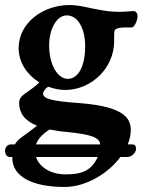

<svg xmlns="http://www.w3.org/2000/svg" viewBox="-40 -453 566 762"><path d="M-1 170H9V175C9 246 86 289 216 289C300 289 388 237 438 170H465C484 170 497 154 500 140C500 129 498 120 483 120H467C475 101 479 81 479 61C479 -1 417 -33 273 -44C164 -52 131 -61 131 -82C131 -89 138 -100 151 -109C173 -101 196 -96 218 -96C324 -96 413 -184 413 -289C413 -334 413 -330 418 -336C424 -341 437 -344 453 -344H480C486 -344 489 -346 493 -351C500 -361 506 -377 506 -387C506 -401 499 -409 490 -409C477 -409 455 -406 435 -406C405 -406 381 -409 355 -414C311 -421 277 -433 236 -433C130 -433 34 -362 34 -262C34 -204 69 -155 116 -126C105 -114 85 -100 63 -84C41 -70 36 -57 36 -45C36 -5 57 26 107 46C91 58 70 75 48 90C34 100 25 110 19 120H4C-10 120 -20 131 -20 146C-20 156 -15 170 -1 170ZM155 -272C155 -340 186 -392 225 -392C268 -392 298 -342 298 -269C298 -191 271 -140 229 -140C188 -140 155 -198 155 -272ZM103 170H348C322 227 281 239 220 239C162 239 116 211 103 170ZM103 120C111 97 130 78 157 61C178 65 201 69 228 71C323 81 354 92 358 120Z"/></svg>

Font: EB Garamond
Style: Bold
Weight: 700
Designer: Georg Duffner and Octavio Pardo
Foundry: Georg Duffner
Version: Version 1.000;PS 001.000;hotconv 1.0.88;makeotf.lib2.5.64775